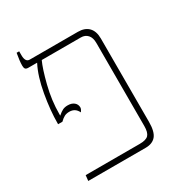

<svg xmlns="http://www.w3.org/2000/svg" viewBox="-158 -747 779 846"><g transform="rotate(-30 231.5 -323.5)"><path d="M406 -516V-92Q406 -42 388.5 -21Q371 0 336 0H44L47 -28H322Q355 -28 367 -41Q379 -54 379 -86V-509Q379 -536 366 -550Q353 -564 332 -564H133Q117 -530 99 -459Q81 -388 81 -318V-311Q96 -324 106.5 -329Q117 -334 132 -334Q152 -334 164 -324Q176 -314 176 -298Q176 -290 167 -278Q154 -306 124 -306Q109 -306 98.5 -300.5Q88 -295 76 -283H54V-287Q54 -352 68 -431.5Q82 -511 109 -563V-564H65Q54 -564 50 -569Q46 -574 46 -585Q46 -609 53 -647H66V-627Q66 -592 88 -592H333Q368 -592 387 -572.5Q406 -553 406 -516Z"/></g></svg>

Font: Noto Serif Hebrew NarrowThin
Style: Regular
Weight: 250
Width: 4
Designer: Monotype Design Team
Foundry: Monotype Imaging Inc.
Version: Version 1.000